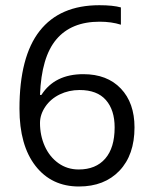

<svg xmlns="http://www.w3.org/2000/svg" viewBox="-20 -692 571 722"><path d="M53.2 -283.2Q53.2 -479 129.2 -575.7Q205.1 -672.4 353.5 -672.4Q404.8 -672.4 434.6 -664.1V-599.1Q399.4 -610.4 354.5 -610.4Q248 -610.4 191.9 -543.9Q135.7 -477.5 130.4 -335H135.7Q185.5 -413.1 293.5 -413.1Q382.8 -413.1 434.3 -359.1Q485.8 -305.2 485.8 -212.9Q485.8 -109.4 429.2 -50Q372.6 9.3 276.9 9.3Q173.8 9.3 113.5 -68.1Q53.2 -145.5 53.2 -283.2ZM275.9 -54.7Q340.3 -54.7 375.7 -95.5Q411.1 -136.2 411.1 -212.9Q411.1 -278.3 378.2 -315.9Q345.2 -353.5 279.3 -353.5Q238.8 -353.5 204.6 -336.9Q170.4 -320.3 150.4 -290.8Q130.4 -261.2 130.4 -229.5Q130.4 -182.6 148.4 -142.3Q166.5 -102.1 199.7 -78.4Q232.9 -54.7 275.9 -54.7Z"/></svg>

Font: Bpm'online Open Sans
Style: Regular
Weight: 400
Foundry: Ascender Corporation
Version: Version 1.10